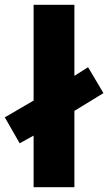

<svg xmlns="http://www.w3.org/2000/svg" viewBox="-34 -780 451 800"><path d="M106 0V-215L48 -183L-14 -291L106 -361V-760H276V-464L333 -500L397 -392L276 -318V0Z"/></svg>

Font: Noto Sans Thai Looped ExtraBold
Style: Regular
Weight: 800
Designer: Sasikarn Vongin, Ben Mitchell
Foundry: The Fontpad Ltd
Version: Version 1.001; ttfautohint (v1.8.4.7-5d5b)